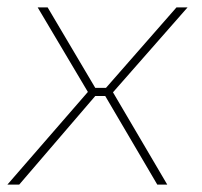

<svg xmlns="http://www.w3.org/2000/svg" viewBox="-27 -500 548 520"><path d="M279 -250 426 0H399L258 -240H231L25 0H-7L211 -251L75 -480H102L231 -262H260L451 -480H481Z"/></svg>

Font: Exo 2.0 Thin
Style: Italic
Weight: 250
Italic angle: -8°
Designer: Natanael Gama
Version: Version 1.001;PS 001.001;hotconv 1.0.70;makeotf.lib2.5.58329